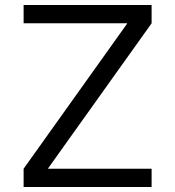

<svg xmlns="http://www.w3.org/2000/svg" viewBox="-20 -750 703 770"><path d="M74.7 0V-73.4L489.6 -654.9V-656.6H74.7V-730H588V-656.6L173.1 -75.1V-73.4H588V0Z"/></svg>

Font: M PLUS 2 Thin
Style: Regular
Weight: 100
Designer: Coji Morishita
Foundry: UNDERFOREST DESIGN
Version: Version 1.001